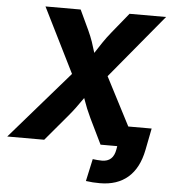

<svg xmlns="http://www.w3.org/2000/svg" viewBox="-85 -785 965 1051"><g transform="rotate(5 397.5 -259.0)"><path d="M-24.4 0 354 -435.5 332.5 -304.7 122.1 -727.5H315.4L366.7 -618.2Q381.8 -585.4 391.6 -556.9Q401.4 -528.3 408.9 -502Q416.5 -475.6 426.8 -449.7H377.4Q396.5 -475.6 413.3 -502Q430.2 -528.3 449.5 -557.1Q468.8 -585.9 495.1 -618.2L584 -727.5H784.7L442.4 -314.5L462.4 -438L689 0H488.3L420.4 -139.6Q406.7 -168.5 398.2 -189.5Q389.6 -210.4 383.3 -229Q377 -247.6 367.7 -268.6H392.6Q377 -247.6 364.3 -229Q351.6 -210.4 335.9 -189.2Q320.3 -168 296.4 -139.6L178.7 0ZM502.9 210.4Q482.4 210.4 464.1 209.2Q445.8 208 425.8 205.1L452.6 82.5Q462.9 84 477.8 85.2Q492.7 86.4 503.4 86.4Q534.2 86.4 552.7 69.6Q571.3 52.7 577.1 17.6L580.1 0H524.4L543 -112.3H759.3L735.8 7.3Q715.8 108.4 656.7 159.4Q597.7 210.4 502.9 210.4Z"/></g></svg>

Font: Inter 17pt ExtraBold
Style: Italic
Weight: 800
Italic angle: -9.3988°
Version: Version 4.001;git-66647c0bb